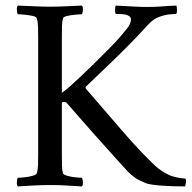

<svg xmlns="http://www.w3.org/2000/svg" viewBox="-20 -666 688 689"><path d="M160 -642Q189 -642 216.5 -643.5Q244 -645 274 -646Q278 -642 277.5 -630.5Q277 -619 274 -615Q268 -615 252 -613.5Q236 -612 222 -609Q208 -606 206 -600Q203 -590 202.5 -574Q202 -558 202 -539Q202 -536 202 -533Q202 -530 202 -527V-333Q213 -340 231 -356Q249 -372 270.5 -392.5Q292 -413 312 -432Q350 -470 371.5 -491.5Q393 -513 407 -529Q421 -545 436 -564Q441 -570 445.5 -579Q450 -588 450 -595Q450 -606 439.5 -610.5Q429 -615 416.5 -615.5Q404 -616 398 -616Q396 -616 395 -616Q393 -621 393 -630Q393 -639 395 -646Q422 -645 451 -643Q480 -641 507 -641Q539 -641 561.5 -643Q584 -645 613 -646Q615 -642 615 -629Q615 -616 611 -616Q607 -616 589.5 -614.5Q572 -613 551.5 -605.5Q531 -598 514 -580Q472 -534 436.5 -498.5Q401 -463 366 -429.5Q331 -396 288 -355Q286 -352 288 -348Q359 -266 420.5 -194.5Q482 -123 538 -70Q556 -54 580.5 -41Q605 -28 645 -25Q649 -21 647 -10Q645 1 644 3Q595 3 557.5 0Q520 -3 505 -8Q495 -12 477 -21Q459 -30 439 -50Q429 -61 397.5 -95.5Q366 -130 320 -182Q274 -234 219 -297Q217 -300 210 -300Q206 -300 202 -298V-116Q202 -113 202 -110Q202 -107 202 -104Q202 -85 202.5 -69.5Q203 -54 206 -44Q208 -39 222 -35Q236 -31 252 -29.5Q268 -28 274 -28Q277 -24 277.5 -12.5Q278 -1 274 3Q244 1 216.5 -0.5Q189 -2 160 -2Q132 -2 103 -0.5Q74 1 44 3Q40 -1 40.5 -12.5Q41 -24 44 -28Q50 -28 66 -29.5Q82 -31 96.5 -35Q111 -39 112 -44Q116 -56 116.5 -75Q117 -94 117 -116V-527Q117 -549 116.5 -568.5Q116 -588 112 -600Q111 -606 96.5 -609Q82 -612 66 -613.5Q50 -615 44 -615Q41 -619 40.5 -630.5Q40 -642 44 -646Q74 -645 103 -643.5Q132 -642 160 -642Z"/></svg>

Font: Amiri
Style: Regular
Weight: 400
Designer: Khaled Hosny
Version: Version 0.114